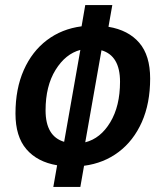

<svg xmlns="http://www.w3.org/2000/svg" viewBox="-20 -733 626 763"><path d="M191.9 9.8 207 -76.2Q128.4 -89.4 85 -139.9Q41.5 -190.4 41.5 -281.7Q41.5 -380.4 74.5 -454.6Q107.4 -528.8 166.5 -573.5Q225.6 -618.2 304.2 -628.4L318.8 -712.9H426.3L411.1 -626.5Q490.2 -613.3 533.4 -563Q576.7 -512.7 576.7 -420.9Q576.7 -322.3 543.7 -248Q510.7 -173.8 451.7 -129.2Q392.6 -84.5 314 -74.2L299.3 9.8ZM383.3 -533.2 318.8 -167.5Q379.4 -182.6 418.2 -247.1Q457 -311.5 457 -408.2Q457 -511.7 383.3 -533.2ZM234.9 -169.4 299.3 -534.7Q240.2 -519 200.7 -455.1Q161.1 -391.1 161.1 -294.4Q161.1 -191.4 234.9 -169.4Z"/></svg>

Font: Cascadia Mono NF SemiBold
Style: Italic
Weight: 600
Italic angle: -10°
Monospace: yes
Designer: Aaron Bell
Foundry: Saja Typeworks
Version: Version 2404.023; ttfautohint (v1.8.4)